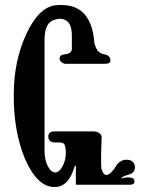

<svg xmlns="http://www.w3.org/2000/svg" viewBox="-20 -737 575 767"><path d="M197 10C236 11 263 -18 279 -75L283 -74V1H498C511 1 517 -3 517 -11C518 -22 511 -27 497 -28C491 -29 484 -28 477 -27L465 -24C465 -29 474 -34 493 -39C512 -44 521 -56 519 -73C516 -90 505 -99 484 -99C478 -99 472 -98 467 -95C450 -87 443 -74 438 -65C425 -47 414 -38 405 -38C397 -38 391 -45 386 -60C383 -67 383 -110 386 -189C387 -202 370 -212 355 -212H196C181 -212 173 -205 173 -192C173 -177 181 -169 198 -168H220C230 -167 236 -164 238 -159C241 -150 243 -139 243 -125C243 -88 222 -48 201 -48C177 -48 158 -90 158 -131V-579C158 -626 172 -652 201 -659C207 -661 213 -662 218 -662C251 -662 268 -639 267 -592V-539C265 -528 255 -521 238 -520C225 -519 218 -513 218 -502C218 -493 231 -482 242 -482H397C413 -482 421 -486 421 -494C421 -509 413 -517 397 -520C386 -522 378 -526 373 -532C370 -534 367 -539 363 -547L357 -565C350 -666 306 -717 225 -717C218 -717 210 -717 202 -716C157 -711 118 -672 85 -601C52 -530 35 -449 35 -360C34 -260 50 -173 81 -100C113 -27 152 10 197 10Z"/></svg>

Font: GFS Eustace
Style: Regular
Weight: 400
Designer: George Matthiopoulos
Foundry: George Matthiopoulos
Version: Version 1.0